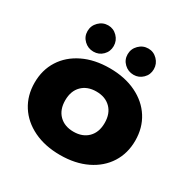

<svg xmlns="http://www.w3.org/2000/svg" viewBox="-158 -821 958 978"><g transform="rotate(30 321.0 -332.5)"><path d="M127 -602Q127 -634 150 -657Q173 -680 205 -680Q236 -680 258.5 -657Q281 -634 281 -602Q281 -570 259 -548Q237 -526 205 -526Q173 -526 150 -548Q127 -570 127 -602ZM363 -602Q363 -634 386 -657Q409 -680 441 -680Q472 -680 494.5 -657Q517 -634 517 -602Q517 -570 494.5 -548Q472 -526 441 -526Q409 -526 386 -548Q363 -570 363 -602ZM25 -240Q25 -315 61.5 -372.5Q98 -430 165 -462.5Q232 -495 321 -495Q410 -495 477 -462.5Q544 -430 580.5 -372.5Q617 -315 617 -240Q617 -165 580.5 -107.5Q544 -50 477 -17.5Q410 15 321 15Q232 15 165 -17.5Q98 -50 61.5 -107.5Q25 -165 25 -240ZM437 -240Q437 -295 405.5 -326.5Q374 -358 321 -358Q268 -358 236.5 -326.5Q205 -295 205 -240Q205 -185 236.5 -153.5Q268 -122 321 -122Q374 -122 405.5 -153.5Q437 -185 437 -240Z"/></g></svg>

Font: Prompt
Style: Bold
Weight: 700
Designer: Katatrad Team
Foundry: CadsonDemak
Version: Version 1.000